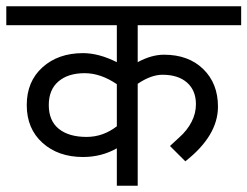

<svg xmlns="http://www.w3.org/2000/svg" viewBox="-50 -590 786 610"><path d="M387.5 -392.5Q431.2 -416.2 471.2 -416.2Q548.8 -416.2 595.6 -370.6Q642.5 -325 642.5 -251.2Q642.5 -158.8 538.8 -77.5L490 -126.2Q495 -131.2 520 -153.8Q545 -176.2 558.8 -203.1Q572.5 -230 572.5 -258.8Q572.5 -302.5 544.4 -327.5Q516.2 -352.5 466.2 -352.5Q430 -352.5 387.5 -323.8V0H321.2V-118.8Q272.5 -91.2 213.8 -91.2Q135 -91.2 85 -136.2Q35 -181.2 35 -256.2Q35 -331.2 85 -376.2Q135 -421.2 213.8 -421.2Q263.8 -421.2 321.2 -392.5V-510H-30V-570H716.2V-510H387.5ZM321.2 -188.8V-322.5Q270 -357.5 218.8 -357.5Q166.2 -357.5 135.6 -331.2Q105 -305 105 -256.2Q105 -206.2 136.9 -180.6Q168.8 -155 225 -155Q277.5 -155 321.2 -188.8Z"/></svg>

Font: Cambay
Style: Regular
Weight: 400
Designer: Pooja Saxena
Foundry: Pooja Saxena
Version: Version 1.181;PS 001.181;hotconv 1.0.70;makeotf.lib2.5.58329